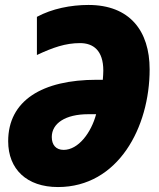

<svg xmlns="http://www.w3.org/2000/svg" viewBox="-20 -745 643 775"><path d="M214 10C457 10 584 -231 584 -465C584 -621 503 -725 337 -725C266 -725 190 -710 129 -677V-523C193 -553 244 -571 303 -571C356 -571 397 -542 397 -460C397 -449 396 -436 395 -423H371C150 -423 13 -339 13 -175C13 -62 88 10 214 10ZM237 -140C206 -140 189 -160 189 -192C189 -247 244 -284 336 -284H368C348 -209 296 -140 237 -140Z"/></svg>

Font: Noto Sans SemiCondensed Black
Style: Italic
Weight: 900
Width: 4
Italic angle: -12°
Designer: Monotype Design Team
Foundry: Monotype Imaging Inc.
Version: Version 2.013